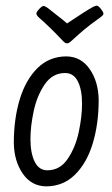

<svg xmlns="http://www.w3.org/2000/svg" viewBox="-20 -651 399 681"><path d="M330 -297Q330 -212 309 -142.5Q288 -73 246 -31.5Q204 10 143 10Q91 9 60.5 -35.5Q30 -80 29 -144Q29 -229 50 -298.5Q71 -368 113 -409.5Q155 -451 216 -451Q268 -450 298.5 -405.5Q329 -361 330 -297ZM271 -283Q271 -333 256 -362.5Q241 -392 211 -392Q166 -392 138.5 -351.5Q111 -311 99.5 -257Q88 -203 88 -158Q88 -108 103 -77.5Q118 -47 148 -47Q193 -47 220.5 -88Q248 -129 259.5 -183.5Q271 -238 271 -283ZM201 -582 149 -623Q138 -630 135 -630Q129 -630 118 -618Q117 -617 113 -612Q109 -607 109 -603Q109 -597 119 -588Q159 -553 204 -505Q212 -497 218 -497Q222 -497 229 -502Q262 -532 280.5 -547.5Q299 -563 334 -588Q347 -597 347 -603Q347 -607 339 -618Q329 -631 323 -631Q319 -631 309 -626Q282 -611 218 -568Z"/></svg>

Font: Farsan
Style: Regular
Weight: 400
Version: Version 1.001g;PS 1.001;hotconv 1.0.86;makeotf.lib2.5.63406 